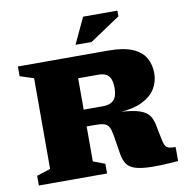

<svg xmlns="http://www.w3.org/2000/svg" viewBox="-97 -1009 1077 1109"><g transform="rotate(-10 442.0 -454.5)"><path d="M486 -386.5Q529.5 -386.5 550.2 -408.5Q571 -430.5 571 -478Q571 -509 563.5 -529.5Q556 -550 539 -560.2Q522 -570.5 493 -570.5H225L235.5 -698H571Q660 -698 712.8 -676Q765.5 -654 788.5 -614.5Q811.5 -575 811.5 -523Q811.5 -472.5 786 -432Q760.5 -391.5 708.8 -366.2Q657 -341 577 -336V-337.5Q654.5 -333 694.5 -318.8Q734.5 -304.5 750.8 -277.8Q767 -251 773 -209L785.5 -147.5Q790.5 -118 798 -104Q805.5 -90 819.8 -85.8Q834 -81.5 859 -81.5V0.5Q762.5 8.5 701.5 7.2Q640.5 6 606.5 -5.2Q572.5 -16.5 557.2 -39.5Q542 -62.5 536.5 -98L518.5 -210Q513 -242.5 504.2 -259.2Q495.5 -276 477.2 -282Q459 -288 425 -288H233.5L223 -386.5ZM373.5 -698V-83L442.5 -57V0H42.5V-57L123 -83V-615L42.5 -641V-698ZM392 -763.5 463.5 -916H664.5V-882.5L486.5 -763.5Z"/></g></svg>

Font: Newsreader 9pt ExtraBold
Style: Regular
Weight: 800
Designer: Hugues Gentile
Foundry: Production Type
Version: Version 1.003